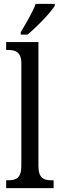

<svg xmlns="http://www.w3.org/2000/svg" viewBox="-20 -979 310 999"><path d="M88 -812V-799H123C173 -840 244 -914 265 -949V-959H166C149 -914 116 -859 88 -812ZM12 0H259V-41H248C208 -41 180 -52 180 -115V-760H12V-719H23C57 -719 91 -710 91 -651V-115C91 -52 63 -41 23 -41H12Z"/></svg>

Font: Noto Serif Myanmar Condensed
Style: Regular
Weight: 400
Width: 3
Designer: Ben Mitchell and the Monotype Design Team
Foundry: Monotype Imaging Inc.
Version: Version 2.106